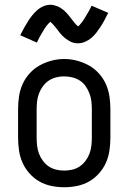

<svg xmlns="http://www.w3.org/2000/svg" viewBox="-20 -779 540 807"><path d="M250 8Q223 8 196 2.5Q169 -3 146 -16Q123 -29 104.5 -49.5Q86 -70 75 -94.5Q64 -119 60 -146Q56 -173 56 -200V-320Q56 -347 60 -374Q64 -401 75 -425.5Q86 -450 104.5 -470.5Q123 -491 146.5 -504Q170 -517 196.5 -524Q223 -531 250 -531Q277 -531 303.5 -524Q330 -517 353.5 -504Q377 -491 395.5 -470.5Q414 -450 425 -425.5Q436 -401 440 -374Q444 -347 444 -320V-200Q444 -173 440 -146Q436 -119 425 -94.5Q414 -70 395.5 -49.5Q377 -29 354 -16Q331 -3 304 2.5Q277 8 250 8ZM250 -62Q267 -62 284 -66Q301 -70 315 -79.5Q329 -89 339.5 -103Q350 -117 356 -133Q362 -149 364 -166Q366 -183 366 -200V-320Q366 -337 364 -354Q362 -371 355.5 -387.5Q349 -404 339 -418Q329 -432 314.5 -441Q300 -450 283 -454Q266 -458 248 -458Q231 -458 214.5 -453.5Q198 -449 184 -439.5Q170 -430 160 -416Q150 -402 144 -386.5Q138 -371 136 -354Q134 -337 134 -320V-200Q134 -183 136 -166Q138 -149 144 -133Q150 -117 160.5 -103Q171 -89 185 -79.5Q199 -70 216 -66Q233 -62 250 -62ZM308 -597Q300 -597 292.5 -598.5Q285 -600 278.5 -603Q272 -606 265 -610.5Q258 -615 252.5 -619.5Q247 -624 241 -630Q235 -636 230.5 -642Q226 -648 221.5 -654Q217 -660 211.5 -666.5Q206 -673 201 -678.5Q196 -684 192 -687Q189 -685 187 -683.5Q185 -682 182 -678Q179 -674 177.5 -672.5Q176 -671 174.5 -669Q173 -667 171.5 -664.5Q170 -662 168 -659.5Q166 -657 164.5 -654Q163 -651 161 -648Q159 -645 157 -641.5Q155 -638 153 -634.5Q151 -631 148.5 -627Q146 -623 144 -618.5Q142 -614 139.5 -609.5Q137 -605 135 -600L65 -631Q74 -649 82.5 -664Q91 -679 99 -691.5Q107 -704 115.5 -714.5Q124 -725 135.5 -735.5Q147 -746 162 -752.5Q177 -759 192 -759Q200 -759 207.5 -757Q215 -755 221.5 -752.5Q228 -750 235 -745.5Q242 -741 247.5 -736.5Q253 -732 259 -725.5Q265 -719 269.5 -713.5Q274 -708 278.5 -702Q283 -696 288.5 -689Q294 -682 298.5 -677Q303 -672 308 -668Q311 -670 313 -672Q315 -674 318 -678Q321 -682 322.5 -683.5Q324 -685 325.5 -687Q327 -689 328.5 -691.5Q330 -694 332 -696.5Q334 -699 335.5 -702Q337 -705 339 -708Q341 -711 343 -714.5Q345 -718 347 -721.5Q349 -725 351.5 -729Q354 -733 356 -737Q358 -741 360.5 -745.5Q363 -750 365 -755L435 -725Q426 -707 417.5 -691.5Q409 -676 401 -664Q393 -652 384.5 -641Q376 -630 364.5 -620Q353 -610 338 -603.5Q323 -597 308 -597Z"/></svg>

Font: Zed Sans
Style: Regular
Weight: 400
Designer: Belleve Invis
Foundry: Belleve Invis
Version: Version 1.0.0; ttfautohint (v1.8.4)